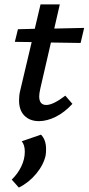

<svg xmlns="http://www.w3.org/2000/svg" viewBox="-20 -540 400 867"><path d="M162 -140Q157 -117 157 -105Q157 -66 189 -66Q220 -66 275 -108L307 -71Q271 -32 231.5 -12.5Q192 7 156 7Q115 7 90.5 -17.5Q66 -42 66 -87Q66 -110 71 -130L123 -350L47 -351L61 -408L137 -410L163 -520H250L225 -411L360 -414L344 -346L210 -348ZM33 271Q60 245 76 212Q92 179 92 145Q92 114 78 98L165 68Q188 91 188 133Q188 152 186 162Q177 204 143.5 244.5Q110 285 65 307Z"/></svg>

Font: Ysabeau Semibold
Style: Italic
Weight: 600
Italic angle: -12°
Designer: Christian Thalmann (Catharsis Fonts)
Version: Version 0.003